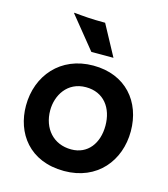

<svg xmlns="http://www.w3.org/2000/svg" viewBox="-112 -829 807 925"><g transform="rotate(15 292.0 -367.0)"><path d="M34.7 -250C34.7 -113.8 119.6 7.3 293 7.3C458.5 7.3 554.7 -114.3 554.7 -260.3C554.7 -407.7 460.9 -520 299.3 -520C135.7 -520 34.7 -399.4 34.7 -250ZM153.3 -258.3C153.3 -332.5 198.7 -410.2 291.5 -410.2C381.3 -410.2 429.7 -342.8 429.7 -254.9C429.7 -167.5 381.8 -102.1 299.3 -102.1C210 -102.1 153.3 -168 153.3 -258.3ZM272 -581.1H382.3L299.8 -733.9C227.1 -733.9 195.3 -737.3 143.6 -742.2L144 -738.8Z"/></g></svg>

Font: HammersmithOne
Style: Regular
Weight: 400
Designer: Nicole Fally
Foundry: Nicole Fally
Version: Version 1.003